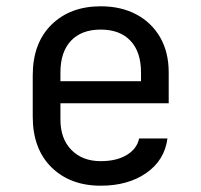

<svg xmlns="http://www.w3.org/2000/svg" viewBox="-20 -580 640 610"><path d="M300 10Q203 10 143.5 -48.5Q84 -107 84 -210V-340Q84 -443 143.5 -501.5Q203 -560 300 -560Q365 -560 413.5 -534Q462 -508 489 -461Q516 -414 516 -350V-252H172V-200Q172 -139 207 -103.5Q242 -68 300 -68Q350 -68 382.5 -87.5Q415 -107 422 -140H512Q503 -71 445 -30.5Q387 10 300 10ZM172 -322H428V-350Q428 -415 394.5 -450.5Q361 -486 300 -486Q239 -486 205.5 -450.5Q172 -415 172 -350Z"/></svg>

Font: JetBrainsMono Nerd Font Mono
Style: Regular
Weight: 400
Monospace: yes
Designer: Philipp Nurullin, Konstantin Bulenkov
Foundry: JetBrains
Version: Version 2.304; ttfautohint (v1.8.4.7-5d5b);Nerd Fonts 2.3.0